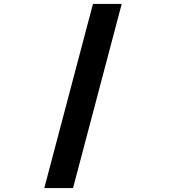

<svg xmlns="http://www.w3.org/2000/svg" viewBox="-20 -820 890 982"><path d="M602.5 -800 353.5 142H206.5L455.5 -800Z"/></svg>

Font: League Mono Wide
Style: Bold
Weight: 700
Width: 8
Designer: Tyler Finck
Foundry: The League of Moveable Type / Tyler Finck
Version: Version 2.210